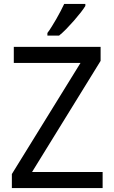

<svg xmlns="http://www.w3.org/2000/svg" viewBox="-20 -951 579 971"><path d="M499 0H40V-70.8L387.2 -632.8H49.8V-713.9H488.8V-643.1L142.1 -81.1H499ZM219.7 -784.2Q230.5 -798.3 241.9 -816.9Q253.4 -835.4 264.9 -855.2Q276.4 -875 286.6 -894.8Q296.9 -914.6 304.7 -931.2H411.6V-920.9Q403.8 -907.7 388.4 -887.9Q373 -868.2 354.2 -846.7Q335.4 -825.2 315.7 -804.9Q295.9 -784.7 278.8 -771H219.7Z"/></svg>

Font: Droid Sans
Style: Regular
Weight: 400
Foundry: Ascender Corporation
Version: Version 1.00 build 114